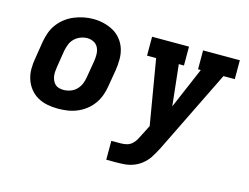

<svg xmlns="http://www.w3.org/2000/svg" viewBox="-101 -698 1401 1080"><g transform="rotate(15 600.0 -158.0)"><path d="M256 8Q224 8 193 2Q162 -4 136 -19Q110 -34 91.5 -57.5Q73 -81 63.5 -110Q54 -139 54 -170.5Q54 -202 60 -234L76 -334Q81 -362 90.5 -388.5Q100 -415 117.5 -438.5Q135 -462 158.5 -480Q182 -498 209 -509Q236 -520 263.5 -525.5Q291 -531 319 -531Q351 -531 381 -523.5Q411 -516 437 -501.5Q463 -487 482 -463Q501 -439 510 -410.5Q519 -382 519 -350Q519 -318 514 -286L497 -186Q493 -159 483 -132Q473 -105 456 -81.5Q439 -58 415.5 -40Q392 -22 365 -11Q338 0 310.5 4Q283 8 256 8ZM258 -102Q278 -102 298 -109Q318 -116 333 -131Q348 -146 356 -165Q364 -184 367 -204L384 -304Q387 -324 386.5 -344.5Q386 -365 377.5 -382.5Q369 -400 351.5 -409Q334 -418 314 -418Q294 -418 274.5 -410.5Q255 -403 240 -388.5Q225 -374 217.5 -355Q210 -336 206 -316L190 -216Q188 -203 187 -189Q186 -175 188 -162.5Q190 -150 195.5 -138Q201 -126 210 -117.5Q219 -109 232 -105.5Q245 -102 258 -102ZM593 215V105H646Q664 105 681.5 101Q699 97 713 84.5Q727 72 735.5 56Q744 40 752 24L780 -31L716 -410H663V-520H878V-410H848L874 -171L976 -410H960V-520H1174V-410H1108L871 73Q863 88 854.5 103.5Q846 119 836 134Q820 157 798 174.5Q776 192 750.5 201.5Q725 211 698.5 213Q672 215 646 215Z"/></g></svg>

Font: Iosevka Etoile XBdObl
Style: Regular
Weight: 800
Italic angle: -9°
Designer: Belleve Invis
Foundry: Belleve Invis
Version: Version 15.5.2; ttfautohint (v1.8.4)